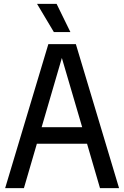

<svg xmlns="http://www.w3.org/2000/svg" viewBox="-20 -967 638 987"><path d="M6.5 0 228.5 -740H370L592 0H494L427.5 -228H169.5L103 0ZM194 -313H402.5L298 -669ZM257 -802 170.5 -947H271L342 -802Z"/></svg>

Font: Encode Sans Cnd Md
Style: Regular
Weight: 500
Width: 3
Designer: Multiple Designers
Foundry: Impallari Type
Version: Version 3.002; ttfautohint (v1.8.3) -l 8 -r 50 -G 200 -x 14 